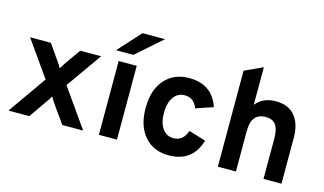

<svg xmlns="http://www.w3.org/2000/svg" viewBox="-87 -1002 2168 1284"><g transform="rotate(15 997.0 -360.0)"><path d="M30 0 216 -265 42.5 -511H186.5L257 -410Q265.5 -398 274.2 -384.8Q283 -371.5 288 -361.5Q294 -372 302.2 -385.2Q310.5 -398.5 318.5 -410L390 -511H534.5L360.5 -265L547 0H402.5L318 -119Q310 -131 302 -144Q294 -157 288 -167.5Q283 -157 274 -143.8Q265 -130.5 257 -119.5L174 0Z M656 0V-511H781V0ZM620 -576 762 -732H918L740 -576Z M1140.5 12Q1034.5 12 972.8 -59.8Q911 -131.5 911 -255Q911 -337.5 939.2 -397.5Q967.5 -457.5 1019.5 -490.2Q1071.5 -523 1142 -523Q1302.5 -523 1350.5 -377.5L1232 -337.5Q1206.5 -404 1144 -404Q1095 -404 1066.5 -363.8Q1038 -323.5 1038 -255Q1038 -187 1066 -147Q1094 -107 1141.5 -107Q1210 -107 1234 -181.5L1352 -146Q1306 12 1140.5 12Z M1479.5 0V-664.5L1604.5 -722V-461.5Q1653 -523 1741.5 -523Q1830 -523 1875 -468.2Q1920 -413.5 1920 -318.5V0H1795.5V-280Q1795.5 -343 1774 -373.5Q1752.5 -404 1704 -404Q1604.5 -404 1604.5 -282V0Z"/></g></svg>

Font: Overpass
Style: Bold
Weight: 700
Designer: Delve Withrington, Dave Bailey, Thomas Jockin
Foundry: Delve Fonts LLC
Version: Version 4.000; ttfautohint (v1.8.3)